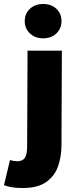

<svg xmlns="http://www.w3.org/2000/svg" viewBox="-70 -754 380 962"><path d="M146 -562Q106 -562 80 -586.5Q54 -611 54 -648Q54 -686 80 -710Q106 -734 146 -734Q187 -734 212.5 -710Q238 -686 238 -648Q238 -611 212.5 -586.5Q187 -562 146 -562ZM44 188Q10 188 -11.5 184Q-33 180 -50 174L-20 48Q1 54 16 54Q43 54 54.5 37Q66 20 66 -20L68 -500H240L238 -26Q238 30 221 79Q204 128 161.5 158Q119 188 44 188Z"/></svg>

Font: Assistant ExtraBold
Style: Regular
Weight: 800
Designer: Hebrew By Ben Nathan, Latin by Paul Hunt
Version: Version 3.000